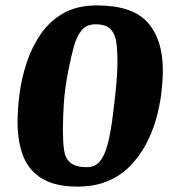

<svg xmlns="http://www.w3.org/2000/svg" viewBox="-20 -680 645 711"><path d="M267 11Q186 11 137 -18Q88 -47 66.5 -100.5Q45 -154 45 -229Q45 -276 52.5 -333.5Q60 -391 79 -448.5Q98 -506 131 -554Q164 -602 215 -631Q266 -660 338 -660Q471 -660 527 -596.5Q583 -533 583 -421Q583 -380 577 -332Q571 -284 557 -235.5Q543 -187 519 -143Q495 -99 460.5 -64Q426 -29 378 -9Q330 11 267 11ZM302 -61Q332 -61 349.5 -82Q367 -103 377.5 -141.5Q388 -180 395 -231Q397 -247 400.5 -274.5Q404 -302 407.5 -334.5Q411 -367 413 -398Q415 -429 415 -452Q415 -491 411 -522Q407 -553 390 -571.5Q373 -590 334 -590Q301 -590 282.5 -568Q264 -546 253.5 -507.5Q243 -469 233 -419Q220 -353 216.5 -298.5Q213 -244 213 -197Q213 -156 217 -125.5Q221 -95 240 -78Q259 -61 302 -61Z"/></svg>

Font: Faustina Light ExtraBold
Style: Italic
Weight: 800
Italic angle: -8°
Version: Version 1.200